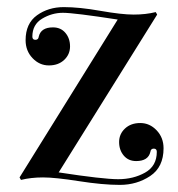

<svg xmlns="http://www.w3.org/2000/svg" viewBox="-20 -500 500 540"><path d="M418 -466 422 -459 145 -15H146Q270 4 312.5 4Q355 4 388 -14.5Q421 -33 421 -73Q421 -82 412.5 -82Q404 -82 403 -73Q397 -47 363 -47Q341 -47 328 -62.5Q315 -78 315 -100.5Q315 -123 331.5 -138.5Q348 -154 374.5 -154Q401 -154 420.5 -133.5Q440 -113 440 -83Q440 -30 402.5 -5Q365 20 317 20Q269 20 202 9.5Q135 -1 101 -1Q67 -1 39 6L35 -1L311 -445Q188 -464 157 -464Q126 -464 98.5 -447.5Q71 -431 71 -397Q71 -388 79.5 -388Q88 -388 89 -397Q95 -423 129 -423Q151 -423 164 -407.5Q177 -392 177 -369.5Q177 -347 160.5 -331.5Q144 -316 117.5 -316Q91 -316 71.5 -336.5Q52 -357 52 -387Q52 -434 84 -457Q116 -480 159.5 -480Q203 -480 262.5 -469.5Q322 -459 356 -459Q390 -459 418 -466Z"/></svg>

Font: Elsie Swash Caps
Style: Regular
Weight: 400
Designer: Alejandro Inler
Foundry: Alejandro Inler
Version: 1.003